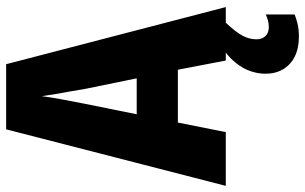

<svg xmlns="http://www.w3.org/2000/svg" viewBox="-204 -551 993 625"><g transform="rotate(-90 292.5 -238.5)"><path d="M408 0 378 -156H206L175 0H0L184 -715H396L582 0ZM316 -456Q312 -481 307.5 -505.5Q303 -530 299 -553.5Q295 -577 292 -599Q288 -568 281 -531Q274 -494 267 -458L233 -290H350ZM477 100Q477 118 487.5 129Q498 140 517 140Q529 140 539.5 137Q550 134 558 130V224Q546 229 528 233.5Q510 238 486 238Q448 238 421 224.5Q394 211 379.5 186.5Q365 162 365 129Q365 105 373.5 80Q382 55 402 30.5Q422 6 457 -17L531 0Q500 33 488.5 55Q477 77 477 100Z"/></g></svg>

Font: Noto Sans Display Condensed ExtraBold
Style: Regular
Weight: 800
Width: 3
Designer: Monotype Design Team
Foundry: Monotype Imaging Inc.
Version: Version 2.003